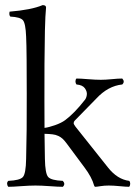

<svg xmlns="http://www.w3.org/2000/svg" viewBox="-20 -718 530 743"><path d="M81.1 -103Q84 -206.1 83.5 -355Q83.5 -427.7 83 -488Q82.5 -548.3 81.1 -576.2Q79.1 -627.9 68.6 -639.9Q58.1 -651.9 20 -653.8Q14.2 -659.7 17.1 -672.9Q101.1 -679.7 145 -698.2Q158.2 -698.2 158.2 -689Q155.3 -661.1 153.8 -599.1Q151.4 -475.1 151.9 -329.1Q151.9 -277.8 152.3 -223.1Q168.5 -225.1 192.9 -233.6Q217.3 -242.2 231.9 -252.9Q268.1 -279.8 308.1 -331.1Q314 -337.9 315.9 -350.3Q317.9 -362.8 308.8 -376Q299.8 -389.2 275.9 -391.1Q272 -396 272 -403.1Q272 -410.2 275.9 -414.1Q291 -414.1 320.6 -411.6Q350.1 -409.2 370.1 -409.2Q388.2 -409.2 412.6 -411.6Q437 -414.1 453.1 -414.1Q464.4 -401.9 453.1 -391.1Q397.9 -385.3 353 -336.9L269 -251Q265.1 -247.1 265.1 -241.2Q265.1 -237.3 272 -228L397.9 -69.8Q434.1 -23.9 480 -18.1Q483.9 -14.2 483.9 -7.1Q483.9 0 480 4.9Q467.8 4.9 442.9 2.4Q418 0 400.9 0Q383.8 0 368.9 2.4Q354 4.9 348.1 4.9Q346.2 4.9 344.2 0Q335.4 -32.2 307.1 -69.8L237.8 -163.1Q229.5 -174.3 222.4 -180.9Q215.3 -187.5 205.3 -192.1Q195.3 -196.8 183.1 -198.2Q170.9 -199.7 152.3 -200.2Q153.3 -136.7 153.8 -103Q154.8 -45.9 166.5 -33Q178.2 -20 223.1 -18.1Q234.4 -5.9 223.1 4.9Q205.1 4.9 172.1 2.4Q139.2 0 117.2 0Q95.2 0 62 2.4Q28.8 4.9 12.2 4.9Q8.3 1 7.6 -6.1Q6.8 -13.2 12.2 -18.1Q57.1 -20 68.6 -33Q80.1 -45.9 81.1 -103Z"/></svg>

Font: Linux Libertine Display
Style: Regular
Weight: 400
Designer: Philipp H. Poll
Foundry: Philipp H. Poll
Version: Version 5.0.9